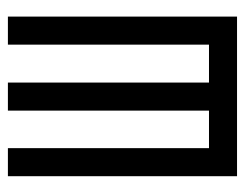

<svg xmlns="http://www.w3.org/2000/svg" viewBox="-87 -533 620 486"><g transform="rotate(-90 223.0 -290.0)"><path d="M20 0V-580H91V-71H186V-580H257V-71H353V-580H424V0Z"/></g></svg>

Font: Googee
Style: Regular
Weight: 400
Designer: Peter Wiegel
Foundry: CATFonts Peter Wiegel
Version: 1.000